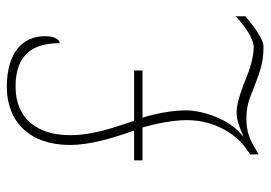

<svg xmlns="http://www.w3.org/2000/svg" viewBox="-132 -630 774 549"><g transform="rotate(-90 254.5 -356.0)"><path d="M394 11C421 11 464 -26 482 -41V-69C459 -46 419 -17 394 -17C365 -17 328 -29 304 -39C285 -47 237 -66 208 -66C195 -66 181 -65 142 -48H139C186 -83 213 -161 213 -211C213 -250 203 -301 192 -335H327V-359H183C168 -406 142 -471 142 -542C142 -636 189 -698 281 -698C376 -698 405 -645 405 -572C413 -572 425 -582 425 -614C425 -681 374 -723 280 -723C181 -723 114 -658 114 -543C114 -483 134 -420 155 -359H70V-335H164C175 -297 185 -248 185 -208C185 -124 140 -64 104 -39L87 -27V-3L103 -12C129 -28 151 -38 190 -38C229 -38 251 -27 277 -17C313 -4 342 11 394 11Z"/></g></svg>

Font: Noto Serif Myanmar SemiCondensed Thin
Style: Regular
Weight: 100
Width: 4
Designer: Ben Mitchell and the Monotype Design Team
Foundry: Monotype Imaging Inc.
Version: Version 2.106